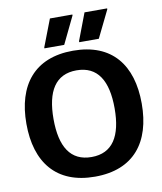

<svg xmlns="http://www.w3.org/2000/svg" viewBox="-93 -925 853 1011"><g transform="rotate(-10 333.5 -419.0)"><path d="M187.5 -700H293.3L363.3 -845V-850H243.3L187.5 -705ZM374.2 -700H478.3L549.2 -845V-850H428.3L373.3 -705ZM333.3 11.7C541.7 11.7 641.7 -119.2 641.7 -325C641.7 -530.8 541.7 -661.7 333.3 -661.7C125.8 -661.7 25 -530.8 25 -325C25 -119.2 125.8 11.7 333.3 11.7ZM333.3 -93.3C220.8 -93.3 170 -176.7 170 -325C170 -473.3 220.8 -556.7 333.3 -556.7C445.8 -556.7 496.7 -473.3 496.7 -325C496.7 -176.7 445.8 -93.3 333.3 -93.3Z"/></g></svg>

Font: Familjen Grotesk GF
Style: Bold
Weight: 700
Designer: Anders Wikstroem, Jonas Baeckman, Matilda Gysing, Kristian Moeller
Foundry: Familjen STHLM AB
Version: Version 2.000; Beta; Release 4; Build 6